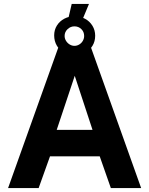

<svg xmlns="http://www.w3.org/2000/svg" viewBox="-20 -960 762 980"><path d="M256.5 -779.5Q256.5 -807.2 270.4 -829.6Q284.4 -851.9 308.3 -864.6Q332.2 -877.2 361 -877.2Q389.9 -877.2 413.9 -864.3Q437.9 -851.4 451.8 -828.6Q465.8 -805.9 465.8 -777.5Q465.8 -748.5 451.8 -725.8Q437.9 -703.1 413.9 -690.6Q389.9 -678 361 -678Q331.8 -678 307.8 -690.8Q283.9 -703.6 270.2 -726.8Q256.5 -750 256.5 -779.5ZM409.5 -776.5Q409.5 -797.5 395.1 -811.5Q380.8 -825.5 360 -825.5Q340 -825.5 324.9 -811.2Q309.8 -797 309.8 -776.5Q309.8 -763.5 316.8 -751.9Q323.9 -740.2 335.4 -733.1Q347 -726 360 -726Q373.2 -726 384.8 -733.1Q396.4 -740.2 402.9 -751.8Q409.5 -763.4 409.5 -776.5ZM346 -940H434.2L398 -853H325.8ZM279.5 -723H442.5L700.5 0H545.8L489 -162H235.2L177.2 0H21.2ZM452.2 -297.2 361.5 -573 269.5 -297.2Z"/></svg>

Font: Public Sans VF
Style: Regular
Weight: 400
Designer: Pablo Impallari, Rodrigo Fuenzalida (Modified by Dan O. Williams and USWDS)
Version: Version 1.003